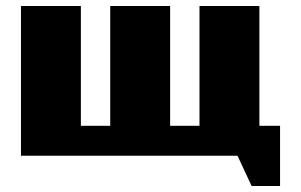

<svg xmlns="http://www.w3.org/2000/svg" viewBox="-20 -520 1005 641"><path d="M50 -500H250V-100H348V-500H548V-100H646V-500H846V-100H915V101H820L773 0H50Z"/></svg>

Font: Tokeely Brookings
Style: Regular
Weight: 400
Designer: Peter Wiegel
Foundry: Peter Wiegel
Version: Version 2.001